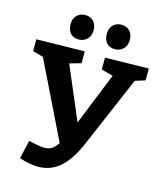

<svg xmlns="http://www.w3.org/2000/svg" viewBox="-133 -1009 954 1127"><g transform="rotate(15 343.5 -445.0)"><path d="M685 -704V-632L624 -613L437 -177Q394 -77 338 -28Q282 21 205 21Q154 21 91 0L117 -112Q184 -96 212 -96Q239 -96 258 -108Q277 -120 293 -146L67 -609L3 -627V-699L296 -704V-632L226 -612L363 -290L491 -608L420 -627V-699ZM174 -838Q174 -871 194 -891Q214 -911 243 -911Q276 -911 295 -891Q314 -871 314 -836Q314 -802 293.5 -782Q273 -762 243 -762Q210 -762 192 -782Q174 -802 174 -838ZM394 -838Q394 -871 414 -891Q434 -911 463 -911Q496 -911 515 -891Q534 -871 534 -836Q534 -802 513.5 -782Q493 -762 463 -762Q430 -762 412 -782Q394 -802 394 -838Z"/></g></svg>

Font: Bitter Pro
Style: Bold
Weight: 700
Designer: Sol Matas, and Bitter project Authors
Foundry: Sol Matas
Version: Version 1.010